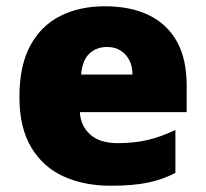

<svg xmlns="http://www.w3.org/2000/svg" viewBox="-20 -583 658 613"><path d="M315 -563Q396 -563 454.5 -535Q513 -507 544.5 -451Q576 -395 576 -310V-225H235Q237 -182 267.5 -154Q298 -126 356 -126Q408 -126 451 -136Q494 -146 540 -168V-31Q500 -10 452.5 0Q405 10 333 10Q249 10 183.5 -19.5Q118 -49 80 -112Q42 -175 42 -273Q42 -373 76.5 -437Q111 -501 172.5 -532Q234 -563 315 -563ZM322 -433Q288 -433 265.5 -412Q243 -391 239 -345H403Q403 -370 393.5 -389.5Q384 -409 366 -421Q348 -433 322 -433Z"/></svg>

Font: Noto Sans Hebrew Thin Black
Style: Regular
Weight: 900
Version: Version 3.001